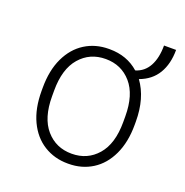

<svg xmlns="http://www.w3.org/2000/svg" viewBox="-115 -722 807 837"><g transform="rotate(20 288.0 -303.5)"><path d="M453 -442Q504 -372 504 -263V-248Q504 -168 476.5 -109.5Q449 -51 400.5 -20.5Q352 10 290 10H287Q225 10 176 -20.5Q127 -51 99.5 -109Q72 -167 72 -248V-263Q72 -344 99.5 -402Q127 -460 175.5 -490.5Q224 -521 286 -521H289Q370 -521 425 -472Q465 -484 485.5 -521.5Q506 -559 506 -617H562Q562 -552 535 -507Q508 -462 453 -442ZM453 -269Q453 -369 407 -422Q361 -475 288 -475Q215 -475 169 -422Q123 -369 123 -269V-242Q123 -142 169 -89Q215 -36 288 -36Q361 -36 407 -89Q453 -142 453 -242Z"/></g></svg>

Font: Chivo Thin
Style: Regular
Weight: 100
Designer: Hector Gatti
Foundry: Omnibus-Type
Version: Version 1.007